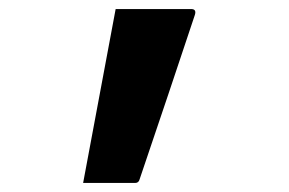

<svg xmlns="http://www.w3.org/2000/svg" viewBox="-20 -205 640 425"><path d="M279 200H164Q182 104 200 7.5Q218 -89 236 -185H403Q416 -185 411 -171Q385 -93 352.5 4Q320 101 289 192Q287 200 279 200Z"/></svg>

Font: Recursive Mn Lnr St SmB
Style: Regular
Weight: 600
Monospace: yes
Version: Version 1.079;hotconv 1.0.112;makeotfexe 2.5.65598; ttfautoh